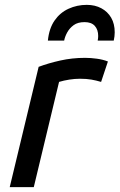

<svg xmlns="http://www.w3.org/2000/svg" viewBox="-20 -770 492 790"><path d="M20 0 139 -495Q179 -510 228 -521Q277 -532 330 -532Q353 -532 378.5 -528.5Q404 -525 424 -517L396 -433Q376 -439 356 -442.5Q336 -446 309 -446Q288 -446 265.5 -442.5Q243 -439 223 -433L119 0ZM177 -603Q182 -653 204.5 -685.5Q227 -718 262 -734Q297 -750 337 -750Q371 -750 397 -736Q423 -722 437.5 -697Q452 -672 452 -637Q452 -629 451 -620.5Q450 -612 448 -603H382Q383 -608 383.5 -613Q384 -618 384 -622Q384 -648 370 -663.5Q356 -679 328 -679Q300 -679 283 -666.5Q266 -654 256.5 -636.5Q247 -619 244 -603Z"/></svg>

Font: Ubuntu Sans Medium
Style: Italic
Weight: 500
Italic angle: -13.5°
Designer: Dalton Maag Ltd
Foundry: Dalton Maag Ltd
Version: Version 1.006